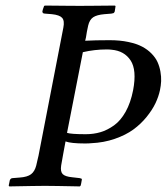

<svg xmlns="http://www.w3.org/2000/svg" viewBox="-20 -666 598 688"><path d="M276.9 -479 220.2 -189.9Q234.9 -185.1 287.1 -185.1Q315.4 -185.1 340.1 -192.4Q364.7 -199.7 388.4 -216.6Q412.1 -233.4 430.2 -265.6Q448.2 -297.9 457 -342.8Q470.7 -415 448 -449.5Q425.3 -483.9 379.9 -487.8Q374 -488.8 361.8 -488.8Q318.8 -488.8 276.9 -479ZM120.1 -119.1 207 -566.9Q211.9 -591.8 202.6 -602.1Q193.4 -612.3 166 -615.2Q162.1 -615.7 153.6 -616.2Q145 -616.7 141.1 -617.2Q137.7 -617.2 133.8 -619.1Q131.8 -623 131.8 -625Q132.8 -631.3 138.2 -645L142.1 -646Q143.6 -646 166.7 -645.8Q189.9 -645.5 219.2 -645.3Q248.5 -645 265.1 -645H267.1Q282.2 -645 312.3 -645.3Q342.3 -645.5 366.5 -645.8Q390.6 -646 392.1 -646L394 -644Q393.6 -641.1 392.6 -634.5Q391.6 -627.9 391.1 -625Q391.1 -623 387.2 -619.1Q381.3 -617.2 378.9 -617.2Q375 -616.7 366.7 -616.2Q358.4 -615.7 354 -615.2Q326.7 -612.8 313.7 -604Q300.8 -595.2 295.9 -574.2Q290.5 -550.3 288.1 -532.2L285.2 -520Q320.3 -522 373 -522Q410.2 -522 439.9 -515.6Q469.7 -509.3 489.5 -498.8Q509.3 -488.3 523.4 -473.6Q537.6 -459 544.7 -443.1Q551.8 -427.2 554.9 -409.2Q558.1 -391.1 557.4 -375Q556.6 -358.9 553.2 -342.8Q548.3 -319.8 537.1 -296.1Q525.9 -272.5 505.4 -247.1Q484.9 -221.7 457.8 -201.9Q430.7 -182.1 391.4 -168.5Q352.1 -154.8 306.2 -152.8Q299.3 -151.9 284.2 -151.9Q234.4 -151.9 214.8 -159.2L207 -117.2Q201.2 -85.9 199.2 -73.2Q195.8 -51.3 204.6 -42.2Q213.4 -33.2 238.8 -30.8Q240.7 -30.3 265.1 -27.8Q266.1 -27.8 272 -25.9Q274.4 -23.4 272.9 -20Q270.5 -5.4 269 -1L268.1 0Q267.1 1.5 266.1 2Q264.6 2 241 1.5Q217.3 1 187.5 0.5Q157.7 0 141.1 0Q126 0 95.7 0.5Q65.4 1 40.3 1.5Q15.1 2 13.2 2Q12.7 1.5 12.2 0.5Q11.7 -0.5 11.2 -1Q11.7 -3.9 13.2 -10.5Q14.6 -17.1 15.1 -20Q18.1 -27.8 25.9 -27.8Q30.3 -28.3 38.3 -28.8Q46.4 -29.3 50.8 -29.8Q78.1 -31.7 91.3 -41.7Q104.5 -51.8 109.9 -73.2Q110.8 -78.6 114.7 -94.2Q118.7 -109.9 120.1 -119.1Z"/></svg>

Font: Common Serif News
Style: Italic
Weight: 450
Italic angle: -12°
Designer: Philipp H. Poll, Khaled Hosny
Foundry: Stefan Peev, Context Ltd.
Version: Version 1.026